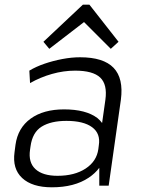

<svg xmlns="http://www.w3.org/2000/svg" viewBox="-20 -791 601 818"><path d="M201 7Q117 7 74.5 -32.5Q32 -72 42 -143L46 -174Q56 -246 110.5 -285.5Q165 -325 253 -325Q346 -325 395 -288Q407 -278 415 -267L429 -366Q438 -431 407 -460.5Q376 -490 300 -490Q251 -490 201.5 -476Q152 -462 108 -437L105 -490Q133 -507 169.5 -519.5Q206 -532 245.5 -539.5Q285 -547 321 -547Q421 -547 464 -502Q507 -457 495 -366L443 0H403V-76Q385 -52 358 -34Q297 7 201 7ZM225 -42Q298 -42 345 -73Q392 -104 399 -156L401 -172Q409 -222 372.5 -249Q336 -276 263 -276Q197 -276 157.5 -251.5Q118 -227 110 -167L108 -153Q100 -99 131 -70.5Q162 -42 225 -42ZM165 -613 333 -771H361L485 -613L452 -583L338 -697L190 -583Z"/></svg>

Font: Pathway Extreme 8pt Thin 12pt ExtraLight
Style: Italic
Weight: 250
Italic angle: -8°
Version: Version 1.001;gftools[0.9.26]